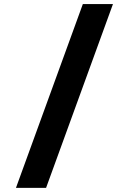

<svg xmlns="http://www.w3.org/2000/svg" viewBox="-20 -891 609 946"><path d="M58.6 34.7 388.2 -871.1H536.6L207 34.7Z"/></svg>

Font: Basically A Sans Serif
Style: Bold
Weight: 700
Designer: Hyung-Suk Kim
Foundry: Mental Design
Version: 1.000